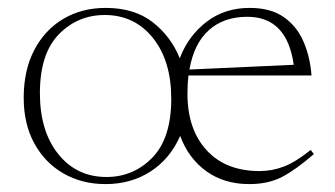

<svg xmlns="http://www.w3.org/2000/svg" viewBox="-20 -456 848 486"><path d="M774.5 -66Q729 -26.5 694 -8.2Q659 10 611 10Q548 10 502.8 -22.2Q457.5 -54.5 436 -112Q411 -54.5 361.5 -22.2Q312 10 247 10Q188 10 141 -16.8Q94 -43.5 67 -92.8Q40 -142 40 -208.5Q40 -278.5 66.8 -329.5Q93.5 -380.5 140.2 -408.2Q187 -436 247.5 -436Q320 -436 366.5 -399.8Q413 -363.5 435 -308.5Q456.5 -365 502.5 -400.5Q548.5 -436 612 -436Q665 -436 698.2 -412.8Q731.5 -389.5 748.2 -350.8Q765 -312 768.5 -265H457Q454.5 -243.5 454.5 -219Q454.5 -128.5 503 -75.8Q551.5 -23 637 -23Q669 -23 698.8 -34.5Q728.5 -46 766.5 -76.5ZM249.5 -8Q318 -8 365.8 -57.2Q413.5 -106.5 413.5 -206Q413.5 -302 367 -360Q320.5 -418 245 -418Q176.5 -418 128.8 -369Q81 -320 81 -220Q81 -124 127.5 -66Q174 -8 249.5 -8ZM606 -413.5Q546.5 -413.5 508.8 -379.8Q471 -346 459.5 -280L723.5 -292Q706.5 -413.5 606 -413.5Z"/></svg>

Font: Newsreader Text ExtraLight
Style: Regular
Weight: 275
Designer: Hugues Gentile
Foundry: Production Type
Version: Version 1.001